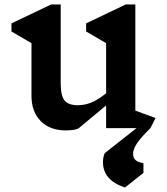

<svg xmlns="http://www.w3.org/2000/svg" viewBox="-20 -570 743 854"><path d="M649 0Q608 40 590 66.5Q572 93 572 114Q572 132 583 142Q594 152 618 156V199L536 264Q438 232 438 151Q438 129 446 111L587 0H452V-101L328 2Q309 10 272 10Q202 10 161 -31.5Q120 -73 120 -144V-378L31 -430V-466L207 -550H250V-199Q250 -145 267 -123.5Q284 -102 326 -102Q355 -102 384 -113Q413 -124 452 -155V-378L363 -430V-466L539 -550H582V-78L672 -45Z"/></svg>

Font: Inknut Antiqua Medium
Style: Regular
Weight: 500
Designer: Claus Eggers Sørensen
Foundry: Claus Eggers Sørensen
Version: Version 1.003; ttfautohint (v1.8.2) -l 8 -r 50 -G 200 -x 14 